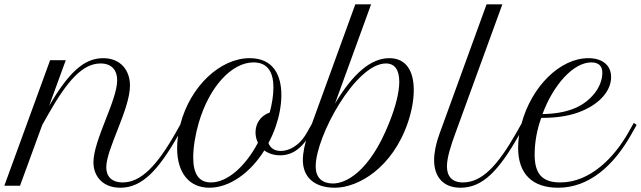

<svg xmlns="http://www.w3.org/2000/svg" viewBox="-126 -856 2955 885"><path d="M-106 0H-33.7L68.8 -280.3L94.2 -325.2C184.1 -484.4 254.9 -563.5 337.4 -563.5C390.6 -563.5 414.1 -530.3 414.1 -486.3C414.1 -392.6 304.7 -210.4 304.7 -107.9C304.7 -44.4 346.7 9.3 428.7 9.3C528.8 9.3 604 -70.8 697.3 -235.4L722.7 -280.3L709.5 -289.6L684.1 -244.6C597.7 -91.8 523.4 -15.1 439.5 -15.1C387.2 -15.1 363.8 -44.9 363.8 -84.5C363.8 -170.4 473.1 -351.6 473.1 -461.9C473.1 -530.3 431.2 -587.9 349.6 -587.9C258.8 -587.9 188.5 -517.6 100.6 -368.7L177.2 -578.6H105Z M705.6 -283.7C695.8 -247.1 690.4 -208.5 690.4 -172.9C690.4 -59.1 746.1 9.3 838.9 9.3C931.6 9.3 1027.3 -58.6 1092.3 -162.6C1110.8 -148.9 1135.3 -140.1 1165.5 -140.1C1195.8 -140.1 1252.4 -148.4 1301.8 -235.4L1327.1 -280.3L1314 -289.6L1288.6 -244.6C1253.4 -182.1 1204.6 -160.2 1168 -160.2C1137.2 -160.2 1120.1 -174.8 1111.3 -196.3C1124.5 -221.2 1136.2 -247.1 1145.5 -274.9C1160.6 -318.8 1170.9 -369.6 1170.9 -418C1170.9 -508.3 1134.8 -587.9 1024.9 -587.9C889.2 -587.9 751 -458.5 705.6 -283.7ZM846.2 -15.1C791.5 -15.1 764.6 -53.2 764.6 -130.4C764.6 -175.8 773.9 -234.4 790 -289.6C837.9 -454.6 941.4 -568.4 1042.5 -568.4C1113.3 -568.4 1134.3 -515.6 1134.3 -452.6C1134.3 -414.6 1127 -373.5 1117.2 -337.4C1072.8 -321.8 1051.8 -284.2 1051.8 -246.1C1051.8 -229.5 1055.2 -212.9 1063 -198.2C1004.4 -87.4 921.4 -15.1 846.2 -15.1Z M1584.5 -835.9H1511.7L1293.9 -236.8C1278.3 -192.9 1270 -151.4 1270 -117.7C1270 -41 1321.3 9.3 1417.5 9.3C1524.9 9.3 1683.6 -82 1754.9 -293.5C1772 -344.7 1781.2 -396 1781.2 -441.4C1781.2 -525.4 1748.5 -587.9 1668.5 -587.9C1584 -587.9 1501.5 -517.6 1418 -378.4ZM1652.8 -563.5C1694.3 -563.5 1714.4 -533.2 1714.4 -479C1714.4 -432.1 1698.7 -366.7 1667.5 -289.1C1575.7 -58.6 1464.4 -10.3 1409.7 -10.3C1355 -10.3 1329.1 -40.5 1329.1 -88.9C1329.1 -227.5 1513.2 -563.5 1652.8 -563.5Z M1898.9 -236.8C1882.8 -192.4 1875 -151.4 1875 -117.7C1875 -41 1917 9.3 1996.6 9.3C2098.1 9.3 2172.4 -67.4 2267.6 -235.4L2293 -280.3L2279.8 -289.6L2254.4 -244.6C2167 -90.8 2095.2 -15.1 2007.3 -15.1C1957.5 -15.1 1934.1 -43.9 1934.1 -88.9C1934.1 -129.4 1952.6 -186 1971.2 -236.8L2189.5 -835.9H2116.7Z M2446.3 9.3C2590.8 9.3 2703.1 -93.8 2783.2 -235.4L2808.6 -280.3L2795.4 -289.6L2770 -244.6C2705.1 -129.9 2594.2 -15.1 2457 -15.1C2375 -15.1 2338.4 -52.7 2338.4 -143.1C2338.4 -201.7 2349.6 -259.8 2368.7 -312.5C2446.3 -312.5 2506.8 -323.2 2557.1 -344.7C2639.2 -378.9 2690.9 -438.5 2690.9 -500.5C2690.9 -555.2 2650.9 -587.9 2585.9 -587.9C2456.5 -587.9 2323.7 -458.5 2277.3 -284.2C2267.1 -245.6 2262.2 -207.5 2262.2 -174.3C2262.2 -53.2 2329.1 9.3 2446.3 9.3ZM2599.6 -568.4C2627.9 -568.4 2650.4 -556.2 2650.4 -521.5C2650.4 -450.7 2592.8 -389.2 2532.7 -361.3C2495.1 -343.8 2445.8 -331.5 2374.5 -330.1C2424.8 -466.3 2517.6 -568.4 2599.6 -568.4Z"/></svg>

Font: Petit Formal Script
Style: Regular
Weight: 400
Designer: Pablo Impallari, Brenda Gallo, Rodrigo Fuenzalida
Foundry: Pablo Impallari, Brenda Gallo, Rodrigo Fuenzalida
Version: Version 1.001